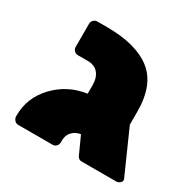

<svg xmlns="http://www.w3.org/2000/svg" viewBox="-132 -723 876 864"><g transform="rotate(30 306.5 -290.5)"><path d="M597 -27Q598 -24 598 -19Q598 -14 590 -7Q582 0 570 0H391Q373 0 364 -26L328 -105Q302 -101 285 -83.5Q268 -66 268 -38V-29Q268 -16 260 -8Q252 0 241 0H62Q51 0 43 -9Q35 -18 35 -29V-34Q35 -126 100.5 -195Q166 -264 263 -278V-322Q263 -361 244 -383.5Q225 -406 189 -406H138Q127 -406 119 -414Q111 -422 111 -433V-554Q111 -565 119 -573Q127 -581 138 -581H190Q340 -581 418.5 -520Q497 -459 497 -319V-252Z"/></g></svg>

Font: Rubik One
Style: Regular
Weight: 400
Designer: Hubert and Fischer with Elvire Volk Leonovitch
Foundry: Hubert and Fischer with Elvire Volk Leonovitch
Version: Version 1.001